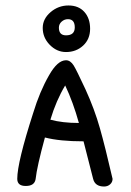

<svg xmlns="http://www.w3.org/2000/svg" viewBox="-20 -681 480 701"><path d="M230 -661Q193 -661 164.5 -636.5Q136 -612 136 -579Q136 -544 161 -518Q187 -491 221 -491Q258 -491 283.5 -514.5Q309 -538 309 -576Q309 -614 288 -637.5Q267 -661 230 -661ZM253 -581Q253 -552 221 -552Q195 -552 195 -580Q195 -593 205 -602Q215 -611 228 -611Q253 -611 253 -581ZM144 -179Q198 -165 285 -165L320 -28Q327 0 360 0Q373 0 382 -8Q391 -16 391 -28Q364 -145 345 -212Q325 -283 292 -355Q259 -426 249 -442Q237 -461 221 -461Q190 -461 159 -406Q125 -347 101 -268Q43 -88 43 -28Q43 -2 74 -2Q106 -2 110 -27Q115 -73 144 -179ZM268 -232Q208 -232 164 -244Q185 -314 218 -369Q247 -308 268 -232Z"/></svg>

Font: Patrick Hand SC
Style: Regular
Weight: 400
Designer: Patrick Wagesreiter
Foundry: Patrick Wagesreiter
Version: Version 2.001; ttfautohint (v1.8.2)